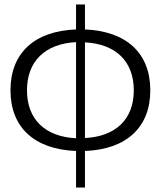

<svg xmlns="http://www.w3.org/2000/svg" viewBox="-20 -664 721 861"><path d="M321 -644V-532C134 -525 27 -426 27 -259C27 -93 134 6 321 13V177H361V13C547 6 654 -93 654 -259C654 -426 547 -524 361 -532V-644ZM101 -259C101 -389 182 -468 321 -475V-44C182 -51 101 -129 101 -259ZM361 -45V-474C499 -467 580 -389 580 -259C580 -129 499 -52 361 -45Z"/></svg>

Font: Non Bureau Light
Style: Regular
Weight: 300
Designer: Jona Saucedo
Foundry: Non Foundry
Version: Version 1.000;FEAKit 1.0